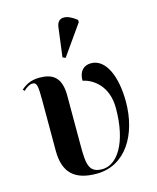

<svg xmlns="http://www.w3.org/2000/svg" viewBox="-120 -890 805 983"><g transform="rotate(-15 282.0 -398.0)"><path d="M269 -604 381 -763V-775C333 -815 281 -821 274 -766L254 -611ZM269 10C425 10 509 -136 509 -308C509 -444 464 -544 387 -544C349 -544 322 -520 322 -469C373 -458 451 -411 451 -289C451 -103 381 -5 304 -5C232 -5 227 -51 227 -152V-416C227 -517 178 -541 112 -541C69 -541 40 -526 15 -504L22 -495C41 -513 59 -522 71 -521C93 -521 97 -504 97 -427V-158C97 -42 153 10 269 10Z"/></g></svg>

Font: Noto Serif Display SemiBold
Style: Regular
Weight: 600
Designer: Monotype Design Team
Foundry: Monotype Imaging Inc.
Version: Version 2.009